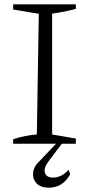

<svg xmlns="http://www.w3.org/2000/svg" viewBox="-20 -667 416 891"><path d="M41 0V-21Q69 -30 96.5 -35.5Q124 -41 151 -43L160 -603L41 -623V-647H332V-626Q307 -619 279.5 -613.5Q252 -608 222 -604V-43L332 -24V0ZM206 204Q169 204 150 184Q131 164 133.5 135Q136 106 164 80L258 -19H281L205 82Q182 112 188.5 134.5Q195 157 226 157Q266 157 298 121L306 141Q272 204 206 204Z"/></svg>

Font: Piazzolla Light
Style: Regular
Weight: 300
Designer: Juan Pablo del Peral
Foundry: Huerta Tipografica
Version: Version 1.330